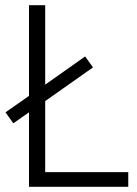

<svg xmlns="http://www.w3.org/2000/svg" viewBox="-20 -715 524 735"><path d="M471 0H91V-285L31 -243L1 -285L91 -348V-695H153V-391L306 -499L336 -457L153 -328V-56H471Z"/></svg>

Font: Titillium Web[RUS by Daymarius]
Style: Regular
Weight: 300
Designer: Cyrillization by Daymarius
Foundry: Cyrillization by Daymarius
Version: Version 1.002 September 12, 2018